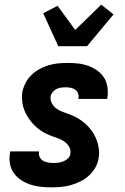

<svg xmlns="http://www.w3.org/2000/svg" viewBox="-20 -799 540 827"><path d="M202 8Q178 8 155 5.5Q132 3 111 -4Q90 -11 71.5 -23Q53 -35 40 -53Q27 -71 23 -93.5Q19 -116 23 -140L24 -147H148V-145Q146 -133 151 -122.5Q156 -112 165.5 -106.5Q175 -101 187 -99Q199 -97 211 -97Q222 -97 232.5 -98.5Q243 -100 254 -104.5Q265 -109 273.5 -117.5Q282 -126 283 -137Q286 -153 278 -166.5Q270 -180 257.5 -189Q245 -198 230.5 -203Q216 -208 201.5 -213.5Q187 -219 173.5 -226Q160 -233 148 -242Q136 -251 125.5 -262Q115 -273 106.5 -285Q98 -297 91 -310.5Q84 -324 80 -339Q76 -354 75 -370Q74 -386 76 -402Q80 -422 90 -441.5Q100 -461 115.5 -476Q131 -491 150 -501.5Q169 -512 189.5 -518Q210 -524 230.5 -526Q251 -528 271 -528Q294 -528 316.5 -525.5Q339 -523 360 -515.5Q381 -508 398.5 -495.5Q416 -483 427.5 -465.5Q439 -448 442.5 -425.5Q446 -403 443 -380L441 -373H317L318 -375Q320 -386 316 -396.5Q312 -407 303.5 -413Q295 -419 284.5 -421Q274 -423 263 -423Q253 -423 242.5 -421.5Q232 -420 223 -415.5Q214 -411 207 -402.5Q200 -394 198 -384Q196 -368 203.5 -354Q211 -340 223.5 -331Q236 -322 250.5 -317Q265 -312 279.5 -306.5Q294 -301 307.5 -294Q321 -287 333 -278Q345 -269 355.5 -258.5Q366 -248 375 -235.5Q384 -223 390.5 -209.5Q397 -196 401 -181.5Q405 -167 406.5 -151Q408 -135 405 -119Q402 -98 391 -78Q380 -58 363.5 -43Q347 -28 327 -18Q307 -8 286 -2Q265 4 244 6Q223 8 202 8ZM231 -600 166 -742 228 -774 304 -670 416 -779 469 -737 355 -600Z"/></svg>

Font: Iosevka Term Curly Extrabold
Style: Italic
Weight: 800
Italic angle: -9°
Designer: Belleve Invis
Foundry: Belleve Invis
Version: Version 32.3.0